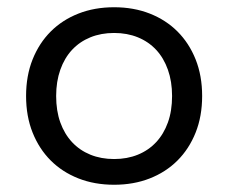

<svg xmlns="http://www.w3.org/2000/svg" viewBox="-20 -500 630 530"><path d="M295 10Q241 10 196.5 -7.5Q152 -25 120 -57Q88 -89 70 -134Q52 -179 52 -235Q52 -291 70 -336Q88 -381 120 -413Q152 -445 196.5 -462.5Q241 -480 295 -480Q349 -480 393.5 -462.5Q438 -445 470 -413Q502 -381 520 -336Q538 -291 538 -235Q538 -179 520 -134Q502 -89 470 -57Q438 -25 393.5 -7.5Q349 10 295 10ZM295 -61Q331 -61 360.5 -73Q390 -85 411 -107.5Q432 -130 443.5 -162Q455 -194 455 -235Q455 -275 443.5 -307.5Q432 -340 411 -362.5Q390 -385 360.5 -397Q331 -409 295 -409Q259 -409 229.5 -397Q200 -385 179 -362.5Q158 -340 146.5 -307.5Q135 -275 135 -235Q135 -194 146.5 -162Q158 -130 179 -107.5Q200 -85 229.5 -73Q259 -61 295 -61Z"/></svg>

Font: Gantari
Style: Regular
Weight: 400
Designer: Anugrah Pasau
Foundry: Lafontype
Version: Version 1.000; ttfautohint (v1.8.4)